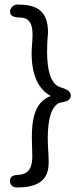

<svg xmlns="http://www.w3.org/2000/svg" viewBox="-20 -770 348 844"><path d="M291 -351C291 -374 264 -380 241 -388C205 -403 187 -455 187 -544C187 -567 188 -594 191 -628C191 -730 133 -750 56 -750C39 -750 24 -734 24 -719C24 -702 38 -693 67 -693C114 -693 123 -658 123 -617C123 -590 119 -560 119 -537C119 -442 147 -379 203 -348C131 -322 120 -241 120 -167C120 -137 122 -107 122 -84C122 -40 112 -3 57 -1C35 0 24 8 24 25C24 44 35 54 56 54C175 54 194 -2 194 -58C194 -89 190 -125 190 -162C190 -250 207 -302 241 -318C264 -323 291 -324 291 -351Z"/></svg>

Font: Numismatica Pro
Style: Regular
Weight: 400
Designer: Chris Hopkins
Foundry: Edward C. D. Hopkins
Version: Version 2.19D